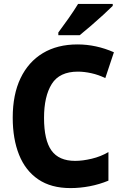

<svg xmlns="http://www.w3.org/2000/svg" viewBox="-20 -951 640 981"><path d="M340 10Q241 10 175.5 -34.5Q110 -79 77.5 -160Q45 -241 45 -350Q45 -468 85 -551.5Q125 -635 199 -679.5Q273 -724 376 -724Q471 -724 562 -684L518 -552Q483 -569 446.5 -577Q410 -585 378 -585Q284 -585 244.5 -522Q205 -459 205 -349Q205 -235 243 -182Q281 -129 364 -129Q402 -129 448.5 -140Q495 -151 534 -174V-28Q488 -9 438.5 0.5Q389 10 340 10ZM278 -785Q302 -817 330.5 -857.5Q359 -898 379 -931H556V-921Q538 -903 508 -875.5Q478 -848 445 -819.5Q412 -791 387 -771H278Z"/></svg>

Font: Noto Sans Mono ExtraBold
Style: Regular
Weight: 800
Designer: Monotype Design Team
Foundry: Monotype Imaging Inc.
Version: Version 2.014